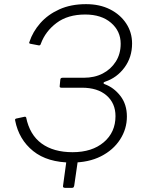

<svg xmlns="http://www.w3.org/2000/svg" viewBox="-20 -774 705 926"><path d="M294 132Q282 132 284 122L303 -17H358L338 121Q337 126 335 129Q333 132 327 132ZM326 10Q209 10 140 -45.5Q71 -101 53 -193Q52 -198 53.5 -199.5Q55 -201 57 -202L99 -211Q103 -212 106 -208Q123 -124 180.5 -82Q238 -40 330 -40Q424 -40 480.5 -88Q537 -136 537 -214Q537 -276 494 -313.5Q451 -351 375 -351H276Q266 -351 268 -360L271 -391Q272 -399 282 -399H384Q436 -399 475.5 -419.5Q515 -440 538.5 -477Q562 -514 562 -563Q562 -624 515.5 -664Q469 -704 391 -704Q307 -704 253 -663.5Q199 -623 177 -563Q175 -555 168 -555L126 -563Q122 -564 121 -566Q120 -568 122 -572Q138 -621 174.5 -662.5Q211 -704 266.5 -729Q322 -754 395 -754Q461 -754 510.5 -729Q560 -704 588.5 -661Q617 -618 617 -564Q617 -498 580.5 -448.5Q544 -399 487 -380Q480 -378 479.5 -374Q479 -370 485 -368Q529 -352 560.5 -311.5Q592 -271 592 -212Q592 -152 559 -101Q526 -50 466.5 -20Q407 10 326 10Z"/></svg>

Font: Libre Franklin ExtraLight
Style: Italic
Weight: 250
Italic angle: -8°
Designer: Pablo Impallari, Rodrigo Fuenzalida, Nhung Nguyen
Foundry: Impallari Type
Version: Version 3.000